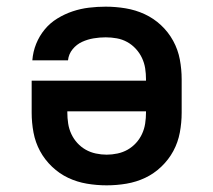

<svg xmlns="http://www.w3.org/2000/svg" viewBox="-20 -548 640 576"><path d="M300 8Q270 8 240.5 3Q211 -2 184.5 -14.5Q158 -27 136 -48Q114 -69 100 -95Q86 -121 80.5 -150.5Q75 -180 75 -210V-306H418V-310Q418 -327 415.5 -343Q413 -359 406 -374Q399 -389 387.5 -401.5Q376 -414 361.5 -422Q347 -430 330.5 -433Q314 -436 297 -436Q279 -436 261 -433Q243 -430 226.5 -422.5Q210 -415 198 -400.5Q186 -386 184 -367H77Q79 -393 88.5 -416.5Q98 -440 114 -459.5Q130 -479 152 -492.5Q174 -506 198 -514Q222 -522 247 -525Q272 -528 297 -528Q327 -528 357 -523Q387 -518 414 -505.5Q441 -493 463 -472.5Q485 -452 499.5 -425.5Q514 -399 519.5 -369.5Q525 -340 525 -310V-210Q525 -180 519.5 -150.5Q514 -121 500 -95Q486 -69 464 -48Q442 -27 415.5 -14.5Q389 -2 359.5 3Q330 8 300 8ZM300 -84Q316 -84 332.5 -87.5Q349 -91 363 -99Q377 -107 388 -119Q399 -131 406 -146Q413 -161 415.5 -177.5Q418 -194 418 -210V-214H182V-210Q182 -194 184.5 -177.5Q187 -161 194 -146Q201 -131 212 -119Q223 -107 237 -99Q251 -91 267.5 -87.5Q284 -84 300 -84Z"/></svg>

Font: Iosevka Custom SmBdEx
Style: Regular
Weight: 600
Width: 7
Monospace: yes
Designer: Belleve Invis
Foundry: Belleve Invis
Version: Version 11.2.4; ttfautohint (v1.8.4)